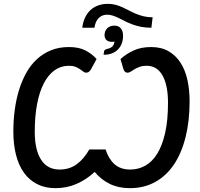

<svg xmlns="http://www.w3.org/2000/svg" viewBox="-20 -972 1042 1000"><path d="M607.5 -664.5Q637.5 -691.5 676.2 -709.2Q715 -727 767 -727Q821 -727 859 -704.5Q897 -682 921.2 -643.8Q945.5 -605.5 956.5 -554Q967.5 -502.5 967.5 -445Q967.5 -341.5 946.5 -257.8Q925.5 -174 885.8 -115Q846 -56 788 -24Q730 8 656.5 8Q597.5 8 552.2 -14Q507 -36 473 -76.5Q429 -36 378.2 -14Q327.5 8 268.5 8Q215 8 174 -12.8Q133 -33.5 105.2 -71.8Q77.5 -110 63.5 -164.8Q49.5 -219.5 49.5 -287.5Q49.5 -344.5 56.8 -399.2Q64 -454 79 -502.8Q94 -551.5 117 -592.8Q140 -634 172.2 -663.8Q204.5 -693.5 246 -710.2Q287.5 -727 339 -727Q391 -727 425.2 -709.2Q459.5 -691.5 483 -664.5L452.5 -608.5Q445.5 -599 440.2 -596.2Q435 -593.5 428 -593.5Q421 -593.5 414 -599Q407 -604.5 397.2 -611.2Q387.5 -618 373.5 -623.8Q359.5 -629.5 338.5 -629.5Q297 -629.5 264 -605.8Q231 -582 208 -537.5Q185 -493 173 -429.2Q161 -365.5 161 -285.5Q161 -192 193.8 -140.5Q226.5 -89 290.5 -89Q342 -89 379.8 -116.8Q417.5 -144.5 445 -193.5H530Q545.5 -144.5 576.5 -116.8Q607.5 -89 658.5 -89Q700.5 -89 736.5 -109Q772.5 -129 798.8 -171.2Q825 -213.5 840 -279.2Q855 -345 855 -436.5Q855 -528 826.5 -578.8Q798 -629.5 743.5 -629.5Q722.5 -629.5 707.2 -623.8Q692 -618 680.5 -611.2Q669 -604.5 660.8 -599Q652.5 -593.5 645.5 -593.5Q638 -593.5 633.5 -596.2Q629 -599 624 -608.5ZM408.5 -827.5Q412 -857 423 -880.2Q434 -903.5 451.2 -919.5Q468.5 -935.5 491.5 -943.8Q514.5 -952 542 -952Q564 -952 582.8 -946.8Q601.5 -941.5 618.5 -933.8Q635.5 -926 652.5 -917Q669.5 -908 688 -900.2Q706.5 -892.5 727.8 -887.2Q749 -882 775 -882L768.5 -827.5Q738.5 -827.5 714 -832.5Q689.5 -837.5 669 -845Q648.5 -852.5 631.2 -861.5Q614 -870.5 598.5 -878Q583 -885.5 568.2 -890.5Q553.5 -895.5 538.5 -895.5Q511.5 -895.5 494 -878Q476.5 -860.5 472 -827.5ZM541 -718Q556.5 -721.5 565 -729.8Q573.5 -738 576.5 -755.5Q571 -754 566 -754Q543 -754 533.8 -764.2Q524.5 -774.5 524.5 -788.5Q524.5 -810 538 -824.2Q551.5 -838.5 575.5 -838.5Q598 -838.5 609.5 -824Q621 -809.5 621 -785.5Q621 -765.5 614.8 -747.5Q608.5 -729.5 596 -716Q583.5 -702.5 564.2 -694.5Q545 -686.5 519.5 -687L522 -704.5Q523 -710 527 -712.8Q531 -715.5 541 -718Z"/></svg>

Font: Lato Semibold
Style: Italic
Weight: 600
Italic angle: -7°
Designer: Lukasz Dziedzic
Foundry: tyPoland Lukasz Dziedzic
Version: Version 2.006; 2014-01-15